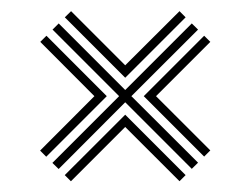

<svg xmlns="http://www.w3.org/2000/svg" viewBox="-20 -555 455 349"><path d="M75.2 -258.9 196.5 -380.2 75.5 -501.2 86.7 -512.4 207.6 -391.4 328.6 -512.4 340 -501.2 218.8 -380.2 340 -259.3 328.6 -248.1 207.6 -369.1 86.6 -247.8ZM52.9 -281.3 151.6 -380.2 53.2 -478.9 64.4 -490 174.1 -380.2 64 -270.1ZM97.8 -523.5 109.2 -534.7 207.6 -436.3 306.3 -534.7 317.4 -523.5 207.6 -413.7ZM97.7 -236.7 207.6 -346.5 317.4 -236.7 306.3 -225.6 207.6 -324.2 108.9 -225.5ZM241.3 -380.2 351.1 -490 362.3 -478.9 263.6 -380.2 362.3 -281.6 351.1 -270.4Z"/></svg>

Font: Big Shoulders Inline Text Thin
Style: Regular
Weight: 100
Designer: Patric King
Foundry: XO Type Co
Version: Version 2.002